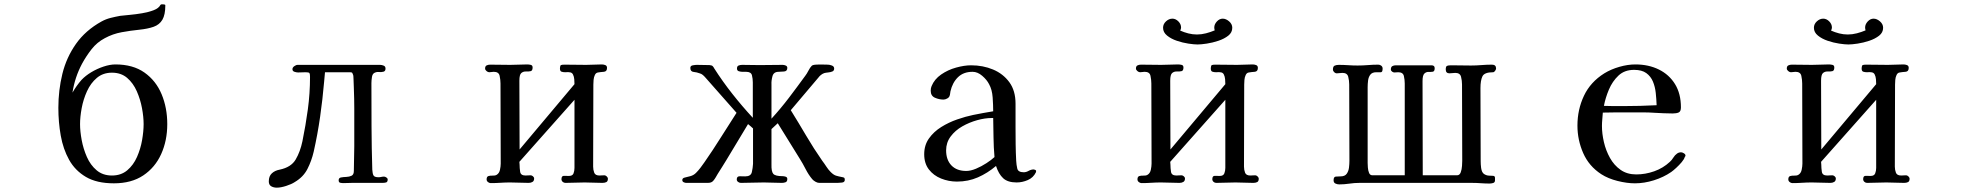

<svg xmlns="http://www.w3.org/2000/svg" viewBox="-20 -841 9040 885"><path d="M642 -269Q642 -302 634.5 -342.5Q627 -383 610.5 -420.5Q594 -458 566 -482Q538 -506 496 -506Q455 -506 426.5 -482Q398 -458 381 -420.5Q364 -383 356.5 -342.5Q349 -302 349 -269Q349 -236 356.5 -195.5Q364 -155 380.5 -117.5Q397 -80 425.5 -56Q454 -32 496 -32Q538 -32 566.5 -56Q595 -80 611.5 -117.5Q628 -155 635 -195.5Q642 -236 642 -269ZM751 -269Q751 -193 723 -131Q695 -69 640.5 -32.5Q586 4 505 4Q426 4 376 -25.5Q326 -55 298.5 -104.5Q271 -154 260 -216Q249 -278 249 -344Q249 -425 267.5 -500.5Q286 -576 330 -638.5Q374 -701 448 -742Q468 -753 490 -758.5Q512 -764 534 -768Q551 -770 578.5 -772.5Q606 -775 635.5 -780Q665 -785 688.5 -794Q712 -803 720 -819L724 -821H730Q732 -821 737 -820.5Q742 -820 742 -816Q742 -773 728.5 -750Q715 -727 688 -717.5Q661 -708 622 -704Q582 -700 541 -692.5Q500 -685 463 -665Q427 -646 402 -614Q377 -582 358 -547Q325 -485 314 -414Q333 -447 356 -473Q374 -492 400.5 -508Q427 -524 457 -534Q487 -544 512 -544Q593 -544 646 -506.5Q699 -469 725 -406.5Q751 -344 751 -269Z M1767 -14Q1767 -2 1759.5 0Q1752 2 1743 2H1602Q1592 2 1582.5 2.5Q1573 3 1563 3Q1556 3 1548.5 1.5Q1541 0 1541 -10Q1541 -21 1551.5 -23Q1562 -25 1576 -25.5Q1590 -26 1600.5 -31Q1611 -36 1611 -53Q1611 -82 1612 -110.5Q1613 -139 1613 -167V-315Q1613 -321 1613 -340.5Q1613 -360 1612.5 -385.5Q1612 -411 1611 -435.5Q1610 -460 1609.5 -476.5Q1609 -493 1608 -495Q1606 -501 1604 -504.5Q1602 -508 1594 -508H1478Q1477 -497 1476 -486Q1475 -475 1474 -464Q1467 -383 1455.5 -302.5Q1444 -222 1426 -142Q1416 -99 1397 -62Q1378 -25 1339 -2Q1324 8 1299 16Q1274 24 1256 24Q1241 24 1230 17.5Q1219 11 1219 -5Q1219 -29 1233 -42Q1247 -55 1269 -59Q1322 -70 1343 -106Q1364 -142 1374 -190Q1389 -263 1399 -337Q1409 -411 1409 -486Q1409 -500 1406.5 -504Q1404 -508 1389 -508Q1381 -508 1372 -507.5Q1363 -507 1354 -507Q1347 -507 1337.5 -510Q1328 -513 1328 -522Q1328 -530 1336.5 -536Q1345 -542 1352 -542H1732Q1740 -542 1748.5 -538.5Q1757 -535 1757 -525Q1757 -513 1747.5 -510.5Q1738 -508 1727 -509Q1716 -510 1710 -507Q1697 -503 1694.5 -486.5Q1692 -470 1692 -458Q1692 -358 1692.5 -258.5Q1693 -159 1696 -59Q1697 -41 1701.5 -32.5Q1706 -24 1725 -24Q1731 -24 1737.5 -25.5Q1744 -27 1750 -27Q1755 -27 1761 -23Q1767 -19 1767 -14Z M2782 -17Q2782 -5 2774.5 -1.5Q2767 2 2757 2Q2736 2 2715.5 1Q2695 0 2675 0Q2653 0 2630.5 1Q2608 2 2586 2Q2579 2 2573.5 -3Q2568 -8 2568 -15Q2568 -31 2580 -30.5Q2592 -30 2602 -30Q2619 -30 2623.5 -41.5Q2628 -53 2628 -67V-381L2374 -95L2375 -82Q2375 -67 2377.5 -49.5Q2380 -32 2402 -32Q2408 -32 2413.5 -32.5Q2419 -33 2426 -33Q2431 -33 2436.5 -28.5Q2442 -24 2442 -18Q2442 -7 2434.5 -2.5Q2427 2 2417 2Q2395 2 2374 1Q2353 0 2331 0Q2309 0 2286.5 1.5Q2264 3 2242 3Q2235 3 2229 -2Q2223 -7 2223 -14Q2223 -27 2231.5 -29.5Q2240 -32 2251 -31.5Q2262 -31 2269 -35Q2281 -42 2284.5 -58Q2288 -74 2288 -87Q2288 -179 2287.5 -271.5Q2287 -364 2287 -456Q2287 -473 2283 -491.5Q2279 -510 2256 -510Q2251 -510 2245.5 -509Q2240 -508 2235 -508Q2229 -508 2222.5 -513.5Q2216 -519 2216 -525Q2216 -536 2223 -539.5Q2230 -543 2239 -543Q2262 -543 2285.5 -542.5Q2309 -542 2332 -542Q2352 -542 2371.5 -543Q2391 -544 2410 -544Q2418 -544 2426.5 -542Q2435 -540 2435 -530Q2435 -515 2426 -513Q2417 -511 2404.5 -511.5Q2392 -512 2383 -504.5Q2374 -497 2374 -469L2375 -152L2628 -453Q2628 -463 2627 -475.5Q2626 -488 2621 -498Q2616 -508 2603 -508Q2599 -509 2594.5 -508.5Q2590 -508 2586 -508Q2576 -508 2568.5 -510.5Q2561 -513 2561 -525Q2561 -528 2561.5 -531.5Q2562 -535 2563 -538Q2565 -542 2572 -542.5Q2579 -543 2582 -543Q2607 -543 2632 -542.5Q2657 -542 2682 -542Q2700 -542 2718 -543Q2736 -544 2754 -544Q2762 -544 2770 -541Q2778 -538 2778 -528Q2778 -511 2763 -510Q2748 -509 2737 -507Q2727 -506 2722 -495.5Q2717 -485 2716 -472.5Q2715 -460 2715 -451L2714 -73Q2714 -58 2719 -45Q2724 -32 2743 -32Q2748 -32 2754 -32.5Q2760 -33 2766 -33Q2771 -33 2776.5 -28Q2782 -23 2782 -17Z M3874 -12Q3874 -1 3861 0.5Q3848 2 3840 2H3756Q3748 2 3738.5 -3.5Q3729 -9 3724 -15Q3707 -35 3693.5 -61.5Q3680 -88 3666 -110L3565 -273Q3558 -266 3550.5 -259.5Q3543 -253 3536 -246V-84Q3535 -50 3544.5 -39.5Q3554 -29 3587 -29Q3594 -29 3601.5 -26.5Q3609 -24 3609 -16Q3609 -4 3601 -1Q3593 2 3584 2Q3563 2 3542 1Q3521 0 3501 0Q3474 0 3447.5 1Q3421 2 3395 2Q3388 2 3382 -2.5Q3376 -7 3376 -14Q3376 -29 3390.5 -28.5Q3405 -28 3415 -28Q3441 -28 3445.5 -47.5Q3450 -67 3451 -86V-249Q3446 -254 3440 -259Q3434 -264 3428 -269L3328 -103Q3318 -87 3308.5 -71.5Q3299 -56 3288 -39Q3284 -32 3279 -23.5Q3274 -15 3268 -8Q3263 -2 3256.5 0Q3250 2 3242 2Q3217 2 3192.5 2Q3168 2 3143 2Q3138 2 3131.5 -1Q3125 -4 3125 -11Q3125 -20 3136 -22.5Q3147 -25 3162 -29Q3177 -33 3188 -44Q3199 -55 3208.5 -67.5Q3218 -80 3227 -93Q3266 -149 3302 -206.5Q3338 -264 3375 -321L3232 -483Q3226 -490 3219.5 -495.5Q3213 -501 3205 -503Q3192 -508 3177 -509.5Q3162 -511 3162 -528Q3162 -538 3173.5 -540Q3185 -542 3192 -542L3250 -541Q3254 -541 3259 -539.5Q3264 -538 3266 -535Q3268 -533 3269.5 -530.5Q3271 -528 3272 -526Q3311 -465 3356 -408Q3401 -351 3450 -298Q3450 -339 3450 -380Q3450 -421 3450 -461Q3450 -478 3446 -494Q3442 -510 3419 -510Q3415 -510 3411 -510Q3407 -510 3402 -510Q3395 -510 3386 -512.5Q3377 -515 3377 -525Q3377 -536 3384.5 -539Q3392 -542 3401 -542Q3421 -542 3441 -541.5Q3461 -541 3482 -541Q3508 -541 3534.5 -541.5Q3561 -542 3588 -542Q3594 -542 3601.5 -539Q3609 -536 3609 -528Q3609 -513 3594.5 -511.5Q3580 -510 3569 -510Q3546 -510 3540.5 -489.5Q3535 -469 3536 -452V-294Q3579 -341 3617 -391Q3655 -441 3692 -492Q3699 -501 3706.5 -515.5Q3714 -530 3721 -537Q3725 -542 3740.5 -543Q3756 -544 3773 -543.5Q3790 -543 3796 -543Q3804 -543 3814.5 -539Q3825 -535 3825 -525Q3825 -515 3816.5 -511.5Q3808 -508 3797 -507Q3786 -506 3779 -504Q3771 -501 3764 -495.5Q3757 -490 3752 -483L3625 -333Q3661 -275 3696 -215.5Q3731 -156 3770 -100Q3780 -87 3789 -73Q3798 -59 3809 -48Q3822 -35 3833 -31.5Q3844 -28 3860 -25Q3867 -24 3870.5 -22Q3874 -20 3874 -12Z M4564 -117Q4560 -162 4559.5 -207Q4559 -252 4558 -297H4551Q4520 -297 4484 -287Q4448 -277 4415.5 -258.5Q4383 -240 4362 -212Q4341 -184 4341 -148Q4341 -104 4365.5 -78.5Q4390 -53 4434 -53Q4454 -53 4479 -63.5Q4504 -74 4527 -89Q4550 -104 4564 -117ZM4756 -53Q4756 -49 4755 -47Q4743 -22 4717.5 -11Q4692 0 4666 0Q4625 0 4604 -19.5Q4583 -39 4571 -76Q4532 -43 4487.5 -23.5Q4443 -4 4391 -4Q4353 -4 4318 -18Q4283 -32 4261.5 -60Q4240 -88 4240 -130Q4240 -172 4262 -203Q4284 -234 4318.5 -255.5Q4353 -277 4392 -290.5Q4431 -304 4465 -311Q4488 -316 4511.5 -320Q4535 -324 4558 -328Q4558 -356 4555.5 -392Q4553 -428 4539 -453Q4529 -473 4507.5 -491.5Q4486 -510 4463 -510Q4421 -510 4395.5 -485Q4370 -460 4361 -420Q4360 -416 4359.5 -410Q4359 -404 4357 -399Q4355 -392 4346 -387Q4337 -382 4329 -382Q4309 -382 4289.5 -390.5Q4270 -399 4270 -423Q4270 -435 4274 -444Q4287 -476 4318 -497.5Q4349 -519 4387 -529.5Q4425 -540 4456 -540Q4511 -540 4557.5 -520.5Q4604 -501 4632.5 -462Q4661 -423 4661 -363Q4661 -336 4661 -308.5Q4661 -281 4661 -254Q4661 -215 4661.5 -176.5Q4662 -138 4664 -100Q4665 -81 4669 -64Q4673 -47 4699 -47Q4710 -47 4721.5 -53.5Q4733 -60 4745 -60Q4747 -60 4751.5 -58Q4756 -56 4756 -53Z M5782 -17Q5782 -5 5774.5 -1.5Q5767 2 5757 2Q5736 2 5715.5 1Q5695 0 5675 0Q5653 0 5630.5 1Q5608 2 5586 2Q5579 2 5573.5 -3Q5568 -8 5568 -15Q5568 -31 5580 -30.5Q5592 -30 5602 -30Q5619 -30 5623.5 -42Q5628 -54 5628 -67V-381L5374 -95L5375 -82Q5375 -67 5377.5 -49.5Q5380 -32 5402 -32Q5408 -32 5413.5 -32.5Q5419 -33 5426 -33Q5431 -33 5436.5 -28.5Q5442 -24 5442 -18Q5442 -7 5434.5 -2.5Q5427 2 5417 2Q5395 2 5374 1Q5353 0 5331 0Q5309 0 5286.5 1.5Q5264 3 5242 3Q5235 3 5229 -2Q5223 -7 5223 -14Q5223 -27 5231.5 -29.5Q5240 -32 5251 -31.5Q5262 -31 5269 -35Q5281 -42 5284.5 -58Q5288 -74 5288 -87Q5288 -179 5287.5 -271.5Q5287 -364 5287 -456Q5287 -473 5283 -491.5Q5279 -510 5256 -510Q5251 -510 5245.5 -509Q5240 -508 5235 -508Q5229 -508 5222.5 -513.5Q5216 -519 5216 -525Q5216 -536 5223 -539.5Q5230 -543 5239 -543Q5262 -543 5285.5 -542.5Q5309 -542 5332 -542Q5352 -542 5371.5 -543Q5391 -544 5410 -544Q5418 -544 5426.5 -542Q5435 -540 5435 -530Q5435 -515 5426 -513Q5417 -511 5404.5 -511.5Q5392 -512 5383 -504.5Q5374 -497 5374 -469L5375 -152L5628 -453Q5628 -463 5627 -475.5Q5626 -488 5621 -498Q5616 -508 5603 -508Q5599 -509 5594.5 -508.5Q5590 -508 5586 -508Q5576 -508 5568.5 -510.5Q5561 -513 5561 -525Q5561 -528 5561.5 -531.5Q5562 -535 5563 -538Q5565 -542 5572 -542.5Q5579 -543 5582 -543Q5607 -543 5632 -542.5Q5657 -542 5682 -542Q5700 -542 5718 -543Q5736 -544 5754 -544Q5762 -544 5770 -541Q5778 -538 5778 -528Q5778 -511 5763 -510Q5748 -509 5737 -507Q5727 -506 5722 -495.5Q5717 -485 5716 -472.5Q5715 -460 5715 -451L5714 -73Q5714 -58 5719 -45Q5724 -32 5743 -32Q5748 -32 5754 -32.5Q5760 -33 5766 -33Q5771 -33 5776.5 -28Q5782 -23 5782 -17ZM5660 -713Q5660 -691 5641.5 -676.5Q5623 -662 5596 -653Q5569 -644 5542.5 -640Q5516 -636 5500 -636Q5484 -636 5457.5 -640Q5431 -644 5404.5 -653Q5378 -662 5359.5 -677Q5341 -692 5341 -713Q5341 -730 5354.5 -742.5Q5368 -755 5384 -755Q5399 -755 5411.5 -742.5Q5424 -730 5424 -714Q5424 -708 5420 -700Q5438 -692 5457.5 -687Q5477 -682 5497 -682Q5518 -682 5539 -687.5Q5560 -693 5579 -701Q5577 -709 5577 -714Q5577 -729 5589 -742Q5601 -755 5616 -755Q5631 -755 5645.5 -742.5Q5660 -730 5660 -713Z M6876 -525Q6876 -521 6871.5 -514.5Q6867 -508 6862 -508Q6822 -508 6813 -489Q6804 -470 6804 -435Q6804 -351 6804.5 -266.5Q6805 -182 6805 -98Q6805 -91 6805.5 -83Q6806 -75 6807 -67Q6810 -46 6820.5 -39Q6831 -32 6842.5 -31.5Q6854 -31 6862.5 -30.5Q6871 -30 6871 -21V-10Q6871 0 6862.5 2.5Q6854 5 6846 5Q6826 5 6806 3.5Q6786 2 6766 2H6246Q6223 2 6199.5 5.5Q6176 9 6153 9Q6144 9 6135.5 5Q6127 1 6127 -10Q6127 -26 6137 -27Q6147 -28 6159 -28Q6179 -28 6187.5 -40Q6196 -52 6198 -68.5Q6200 -85 6200 -100Q6200 -188 6199.5 -276Q6199 -364 6199 -452Q6199 -469 6194.5 -487Q6190 -505 6168 -505Q6161 -505 6155 -504Q6149 -503 6142 -503Q6135 -503 6129.5 -508.5Q6124 -514 6124 -521Q6124 -535 6132 -538.5Q6140 -542 6151 -542Q6173 -542 6194.5 -540.5Q6216 -539 6238 -539Q6262 -539 6285.5 -541Q6309 -543 6333 -543Q6341 -543 6347 -538Q6353 -533 6353 -525Q6353 -508 6345 -508Q6337 -508 6324 -508Q6305 -508 6296.5 -497Q6288 -486 6286 -470Q6284 -454 6284 -439V-90Q6284 -83 6285 -69Q6286 -55 6290.5 -44Q6295 -33 6306 -33H6455V-456Q6455 -473 6451 -490.5Q6447 -508 6425 -508Q6421 -508 6416.5 -507.5Q6412 -507 6407 -507Q6402 -507 6396.5 -511Q6391 -515 6391 -521Q6391 -532 6397.5 -536Q6404 -540 6414 -540H6578Q6593 -540 6593 -527Q6593 -512 6584.5 -510.5Q6576 -509 6565 -509.5Q6554 -510 6545.5 -502Q6537 -494 6537 -467Q6537 -358 6537.5 -250Q6538 -142 6538 -33H6696Q6708 -33 6713 -46.5Q6718 -60 6719 -76.5Q6720 -93 6720 -100Q6720 -188 6719.5 -276Q6719 -364 6719 -452Q6719 -469 6714.5 -487Q6710 -505 6688 -505Q6681 -505 6674.5 -504Q6668 -503 6661 -503Q6644 -503 6644 -521Q6644 -535 6650 -537.5Q6656 -540 6669 -540Q6692 -540 6715 -539.5Q6738 -539 6760 -539Q6784 -539 6808.5 -541Q6833 -543 6857 -543Q6876 -543 6876 -525Z M7616 -356Q7615 -384 7612 -412.5Q7609 -441 7599 -465Q7589 -489 7568.5 -504Q7548 -519 7512 -519Q7468 -519 7440 -492.5Q7412 -466 7396 -428Q7380 -390 7373 -353Q7396 -352 7418 -352Q7440 -352 7462 -352Q7500 -352 7538.5 -353Q7577 -354 7616 -356ZM7749 -124Q7749 -120 7746 -118Q7743 -107 7731.5 -93.5Q7720 -80 7706.5 -67.5Q7693 -55 7683 -48Q7648 -24 7603.5 -10Q7559 4 7516 4Q7479 4 7435.5 -7Q7392 -18 7361 -38Q7304 -75 7277.5 -135.5Q7251 -196 7251 -262Q7251 -336 7281 -399.5Q7311 -463 7375 -503Q7406 -522 7444.5 -533Q7483 -544 7518 -544Q7579 -544 7626.5 -520.5Q7674 -497 7701 -453Q7728 -409 7728 -346Q7728 -327 7717.5 -322.5Q7707 -318 7690 -318Q7669 -318 7648.5 -319Q7628 -320 7608 -321Q7580 -323 7552.5 -323Q7525 -323 7496 -323Q7464 -323 7432 -323Q7400 -323 7368 -322Q7367 -306 7365.5 -290.5Q7364 -275 7364 -260Q7364 -225 7373 -186Q7382 -147 7401 -113Q7420 -79 7450 -58Q7480 -37 7522 -37Q7564 -37 7605 -51.5Q7646 -66 7677 -95Q7686 -103 7693 -114.5Q7700 -126 7710 -133Q7718 -139 7729 -139Q7734 -139 7741.5 -134.5Q7749 -130 7749 -124Z M8782 -17Q8782 -5 8774.5 -1.5Q8767 2 8757 2Q8736 2 8715.5 1Q8695 0 8675 0Q8653 0 8630.5 1Q8608 2 8586 2Q8579 2 8573.5 -3Q8568 -8 8568 -15Q8568 -31 8580 -30.5Q8592 -30 8602 -30Q8619 -30 8623.5 -42Q8628 -54 8628 -67V-381L8374 -95L8375 -82Q8375 -67 8377.5 -49.5Q8380 -32 8402 -32Q8408 -32 8413.5 -32.5Q8419 -33 8426 -33Q8431 -33 8436.5 -28.5Q8442 -24 8442 -18Q8442 -7 8434.5 -2.5Q8427 2 8417 2Q8395 2 8374 1Q8353 0 8331 0Q8309 0 8286.5 1.5Q8264 3 8242 3Q8235 3 8229 -2Q8223 -7 8223 -14Q8223 -27 8231.5 -29.5Q8240 -32 8251 -31.5Q8262 -31 8269 -35Q8281 -42 8284.5 -58Q8288 -74 8288 -87Q8288 -179 8287.5 -271.5Q8287 -364 8287 -456Q8287 -473 8283 -491.5Q8279 -510 8256 -510Q8251 -510 8245.5 -509Q8240 -508 8235 -508Q8229 -508 8222.5 -513.5Q8216 -519 8216 -525Q8216 -536 8223 -539.5Q8230 -543 8239 -543Q8262 -543 8285.5 -542.5Q8309 -542 8332 -542Q8352 -542 8371.5 -543Q8391 -544 8410 -544Q8418 -544 8426.5 -542Q8435 -540 8435 -530Q8435 -515 8426 -513Q8417 -511 8404.5 -511.5Q8392 -512 8383 -504.5Q8374 -497 8374 -469L8375 -152L8628 -453Q8628 -463 8627 -475.5Q8626 -488 8621 -498Q8616 -508 8603 -508Q8599 -509 8594.5 -508.5Q8590 -508 8586 -508Q8576 -508 8568.5 -510.5Q8561 -513 8561 -525Q8561 -528 8561.5 -531.5Q8562 -535 8563 -538Q8565 -542 8572 -542.5Q8579 -543 8582 -543Q8607 -543 8632 -542.5Q8657 -542 8682 -542Q8700 -542 8718 -543Q8736 -544 8754 -544Q8762 -544 8770 -541Q8778 -538 8778 -528Q8778 -511 8763 -510Q8748 -509 8737 -507Q8727 -506 8722 -495.5Q8717 -485 8716 -472.5Q8715 -460 8715 -451L8714 -73Q8714 -58 8719 -45Q8724 -32 8743 -32Q8748 -32 8754 -32.5Q8760 -33 8766 -33Q8771 -33 8776.5 -28Q8782 -23 8782 -17ZM8660 -713Q8660 -691 8641.5 -676.5Q8623 -662 8596 -653Q8569 -644 8542.5 -640Q8516 -636 8500 -636Q8484 -636 8457.5 -640Q8431 -644 8404.5 -653Q8378 -662 8359.5 -677Q8341 -692 8341 -713Q8341 -730 8354.5 -742.5Q8368 -755 8384 -755Q8399 -755 8411.5 -742.5Q8424 -730 8424 -714Q8424 -708 8420 -700Q8438 -692 8457.5 -687Q8477 -682 8497 -682Q8518 -682 8539 -687.5Q8560 -693 8579 -701Q8577 -709 8577 -714Q8577 -729 8589 -742Q8601 -755 8616 -755Q8631 -755 8645.5 -742.5Q8660 -730 8660 -713Z"/></svg>

Font: Kaisei HarunoUmi Medium
Style: Regular
Weight: 500
Designer: Font-Kai, 金井和夫
Foundry: KAZUO KANAI
Version: Version 5.003